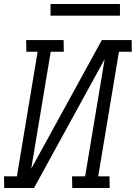

<svg xmlns="http://www.w3.org/2000/svg" viewBox="-33 -934 675 954"><path d="M-12 0 -13 -58H51L154 -677H98L97 -735H283L284 -677H219L122 -95L473 -735H621L622 -677H558L455 -58H511L512 0H326L325 -58H390L487 -640L136 0ZM218 -856V-914H563V-856Z"/></svg>

Font: Iosevka Etoile Light
Style: Italic
Weight: 300
Italic angle: -9°
Designer: Belleve Invis
Foundry: Belleve Invis
Version: Version 22.1.2; ttfautohint (v1.8.4)